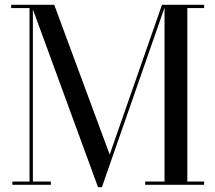

<svg xmlns="http://www.w3.org/2000/svg" viewBox="-20 -770 896 800"><path d="M31.5 -13.5H103V-736.5H26.5V-750H206L437 -126L655 -750H830.5V-736.5H760.5V-13.5H830.5V0H585V-13.5H665.5V-738L404.5 10H388.5L117 -731V-13.5H192V0H31.5Z"/></svg>

Font: Bodoni* 16
Style: Regular
Weight: 400
Version: Version 2.2